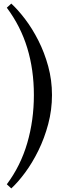

<svg xmlns="http://www.w3.org/2000/svg" viewBox="-20 -780 345 1071"><path d="M43 271 18 248Q95 145 132 18Q169 -109 169 -250Q169 -391 132 -512.5Q95 -634 18 -737L43 -760Q80 -726 120 -673.5Q160 -621 194 -554Q228 -487 249 -410Q270 -333 270 -250Q270 -167 249 -88Q228 -9 194 60Q160 129 120 183Q80 237 43 271Z"/></svg>

Font: Lora
Style: Regular
Weight: 400
Designer: Olga Karpushina, Alexei Vanyashin (Cyrillic)
Foundry: Cyreal
Version: Version 3.005; ttfautohint (v1.8.4.7-5d5b)